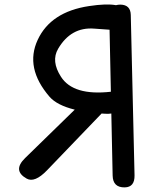

<svg xmlns="http://www.w3.org/2000/svg" viewBox="-20 -789 668 848"><path d="M98.1 0Q34.2 -35.6 90.8 -90.8L310.1 -304.7Q231.4 -324.2 198.7 -361.8Q88.9 -489.3 146.5 -613Q204.1 -736.8 373.5 -762.2Q450.2 -773.9 492.2 -766.1Q501 -768.6 512.2 -768.6Q556.6 -767.6 557.6 -723.1L574.2 -14.6Q575.2 37.6 531.2 38.6Q478.5 39.6 477.5 -13.7L471.7 -287.6Q459.5 -285.6 444.8 -286.6Q436.5 -287.1 428.7 -287.6L187.5 -36.6Q133.3 19.5 98.1 0ZM463.9 -657.7Q431.6 -660.2 395.5 -662.6Q293.5 -670.4 236.8 -573.7Q204.6 -519 249.5 -449.7Q303.7 -365.2 469.7 -383.8Z"/></svg>

Font: Comic Relief LRS
Style: Regular
Weight: 400
Designer: Jeff Davis
Foundry: Loudifier
Version: Version 1.0